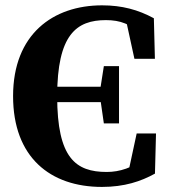

<svg xmlns="http://www.w3.org/2000/svg" viewBox="-20 -696 648 734"><path d="M369.7 18.6C455.6 18.6 518.8 -2.6 572.4 -32.3L576.4 -185.9H502.5L468.8 -29.3L533.7 -40.7V-91.1C486.8 -54.9 437.9 -38.6 388.2 -38.6C269.3 -38.6 198.6 -91.6 198.6 -327.8C198.6 -564 272.1 -619.1 385.1 -619.1C440.5 -619.1 478.7 -603.8 526.6 -561.8V-612.5L459.5 -629.2L493.9 -471.1H572.2L568.2 -626.2C508.2 -658.7 446.5 -675.6 370.2 -675.6C182.9 -675.6 30 -565.3 30 -328.5C30 -94.9 171.9 18.6 369.7 18.6ZM141.8 -305.5H392.6V-364.4H141.8V-305.5ZM377 -224.2H435V-443.1H377L362 -347.2V-328.7L377 -224.2Z"/></svg>

Font: Source Serif Variable
Style: Regular
Weight: 389
Designer: Frank Grießhammer
Foundry: Adobe Systems Incorporated
Version: Version 3.001;hotconv 1.0.111;makeotfexe 2.5.65597